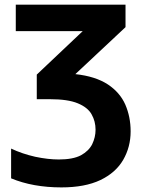

<svg xmlns="http://www.w3.org/2000/svg" viewBox="-20 -566 621 826"><path d="M520 -545.9V-449.2L304.2 -247.1Q390.6 -237.8 444.3 -202.6Q496.1 -168 519 -116.2Q542 -63 542 -1Q542 66.4 509.8 122.1Q477.5 177.2 412.1 208.5Q345.7 240.2 244.1 240.2Q121.6 240.2 27.8 201.2V73.2Q75.2 95.7 131.3 108.4Q187 120.1 232.9 120.1Q293.9 120.1 328.1 102.1Q361.8 83.5 376.5 54.7Q391.1 24.4 391.1 -7.8Q391.1 -44.4 374 -74.2Q357.4 -104 314.5 -121.6Q272 -139.2 195.8 -139.2H138.2V-245.1L335.9 -432.1H47.9V-545.9Z"/></svg>

Font: Droid Sans Thai
Style: Bold
Weight: 700
Designer: Steve Matteson
Foundry: Ascender Corporation
Version: Version 1.00